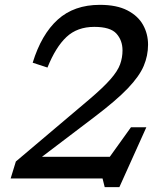

<svg xmlns="http://www.w3.org/2000/svg" viewBox="-20 -737 690 793"><path d="M176 -458 115 -478Q151 -595 218.5 -656Q286 -717 392.5 -717Q462 -717 506 -694.2Q550 -671.5 570.8 -634.2Q591.5 -597 591.5 -552.5Q591.5 -507 573.5 -464.5Q555.5 -422 508 -372.2Q460.5 -322.5 371.5 -255L153.5 -89.5H433.5L521 -211.5H584.5L473 36H412.5L403.5 0H24L45.5 -70L347 -325Q406.5 -375.5 436.2 -409.5Q466 -443.5 476 -471.2Q486 -499 486 -529Q486 -570 461 -598Q436 -626 369.5 -626Q299 -626 254.5 -584.2Q210 -542.5 176 -458Z"/></svg>

Font: Newsreader Caption
Style: Italic
Weight: 400
Italic angle: -17°
Designer: Hugues Gentile
Foundry: Production Type
Version: Version 1.001